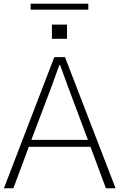

<svg xmlns="http://www.w3.org/2000/svg" viewBox="-20 -1011 641 1031"><path d="M148.4 -259.8H452.1L343.8 -548.8Q312.5 -633.8 302.7 -662.1H298.8Q294.9 -651.4 257.8 -548.8ZM1 0 271.5 -704.1H329.1L600.6 0H548.8L465.8 -222.7H134.8L51.8 0ZM258.8 -802.7V-878.9H339.8V-802.7ZM144.5 -959V-991.2H454.1V-959Z"/></svg>

Font: Gothic A1 ExtraLight
Style: Regular
Weight: 275
Designer: HanYang I&C Co.,Ltd.
Foundry: HanYang I&C Co.,Ltd.
Version: Version 2.50